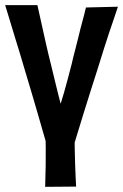

<svg xmlns="http://www.w3.org/2000/svg" viewBox="-36 -724 477 744"><path d="M139 0Q140 -22 141 -81Q142 -140 140 -234L253 -224Q253 -187 253.5 -153Q254 -119 255 -90.5Q256 -62 257 -39.5Q258 -17 259 -1ZM-16 -704H109Q116 -672 124.5 -634Q133 -596 142 -555.5Q151 -515 161 -476Q169 -443 176 -414Q183 -385 189 -361Q195 -337 199 -322Q205 -341 212 -365Q219 -389 226.5 -417.5Q234 -446 242 -477Q248 -504 255.5 -531.5Q263 -559 269.5 -587Q276 -615 283.5 -642Q291 -669 297 -695L421 -698Q414 -677 405 -650.5Q396 -624 385.5 -593Q375 -562 364.5 -528Q354 -494 343 -459Q328 -413 313.5 -366.5Q299 -320 285.5 -277Q272 -234 261.5 -198.5Q251 -163 243 -138L152 -139Q144 -168 133.5 -203Q123 -238 112 -277.5Q101 -317 88.5 -358Q76 -399 64 -440Q53 -478 42 -514Q31 -550 20.5 -584Q10 -618 1 -648.5Q-8 -679 -16 -704Z"/></svg>

Font: Truculenta
Style: Bold
Weight: 700
Designer: Ivan Castro, Eva Sanz & Omnibus-Type Team
Foundry: Omnibus-Type
Version: Version 1.002